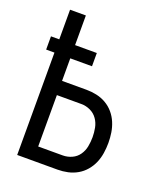

<svg xmlns="http://www.w3.org/2000/svg" viewBox="-136 -824 772 913"><g transform="rotate(20 250.0 -367.5)"><path d="M60 0H264Q290 0 315.5 -5.5Q341 -11 363.5 -24Q386 -37 403 -57Q420 -77 430 -100.5Q440 -124 444 -150Q448 -176 448 -202Q448 -228 444 -253.5Q440 -279 430 -303Q420 -327 403 -347Q386 -367 363.5 -380Q341 -393 315.5 -398.5Q290 -404 264 -404H140V-518H250V-585H140V-735H60V-585H18V-518H60ZM140 -72V-332H264Q288 -332 310 -321.5Q332 -311 345.5 -291.5Q359 -272 363.5 -248.5Q368 -225 368 -202Q368 -178 363.5 -154.5Q359 -131 345.5 -111.5Q332 -92 310 -82Q288 -72 264 -72Z"/></g></svg>

Font: Iosevka SS09
Style: Regular
Weight: 400
Monospace: yes
Designer: Belleve Invis
Foundry: Belleve Invis
Version: Version 5.2.1; ttfautohint (v1.8.3)